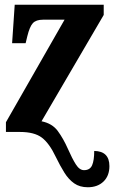

<svg xmlns="http://www.w3.org/2000/svg" viewBox="-20 -556 482 809"><path d="M350 233Q316 233 292.5 216.5Q269 200 251 171Q233 142 215 105Q188 48 156.5 24Q125 0 64 0H5V-41L252 -473H161Q132 -473 118.5 -458.5Q105 -444 95 -403L88 -374H31L42 -536H417V-493L155 -45Q200 -36 223.5 -4Q247 28 266 71Q284 112 299.5 136.5Q315 161 334 161Q359 161 368 140.5Q377 120 377 80Q441 81 441 144Q441 185 416 209Q391 233 350 233Z"/></svg>

Font: Noto Serif ExtraCondensed ExtraBold
Style: Regular
Weight: 800
Width: 2
Designer: Monotype Design Team
Foundry: Monotype Imaging Inc.
Version: Version 2.013; ttfautohint (v1.8.4.7-5d5b)